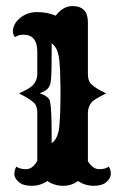

<svg xmlns="http://www.w3.org/2000/svg" viewBox="-20 -596 398 626"><path d="M134.3 -5.9Q111.8 9.8 83.3 9.8Q54.7 9.8 40.8 -2.9Q26.9 -15.6 26.9 -27.3Q26.9 -43.5 33.7 -52.7Q44.4 -44.4 65.4 -44.4Q86.4 -44.4 101.6 -71.8V-227.5Q101.6 -249 92.8 -258.8Q78.6 -273.4 42 -291.5Q76.2 -307.1 85.4 -316.4Q101.6 -332.5 101.6 -356V-427.2Q101.6 -482.9 56.2 -482.9Q39.6 -482.9 28.8 -474.6Q22 -483.9 22 -493.9Q22 -503.9 27.1 -514.9Q32.2 -525.9 43 -535.2Q66.9 -556.6 100.8 -556.6Q134.8 -556.6 161.6 -544.9Q185.5 -576.2 216.3 -576.2Q266.6 -576.2 266.6 -523.4V-356Q266.6 -332.5 276.9 -322.3Q292 -307.1 326.2 -291.5Q289.6 -273.4 280.3 -264.2Q266.6 -249 266.6 -227.5V-70.3Q282.7 -44.4 303.2 -44.4Q323.7 -44.4 334.5 -52.7Q341.3 -43.5 341.3 -29.5Q341.3 -15.6 327.4 -2.9Q313.5 9.8 285.6 9.8Q257.8 9.8 233.9 -5.9Q213.9 9.8 185.5 9.8Q157.2 9.8 134.3 -5.9ZM177.2 -283.2V-296.4Q177.2 -303.7 177 -315.4Q176.8 -327.1 176.5 -341.3Q176.3 -355.5 175.8 -369.1Q173.8 -402.8 170.9 -415.5Q165 -443.8 148.4 -454.6V-422.9Q148.4 -340.3 144.8 -325.9Q141.1 -311.5 133.1 -304.4Q125 -297.4 109.4 -292Q138.7 -281.7 142.6 -267.1Q148.4 -243.7 148.4 -161.1V-129.4Q170.9 -144 173.8 -189.5Q176.3 -220.7 176.5 -237.3Q176.8 -253.9 177 -265.1Q177.2 -276.4 177.2 -283.2Z"/></svg>

Font: Rye
Style: Regular
Weight: 400
Designer: Nicole Fally
Foundry: Nicole Fally
Version: Version 1.001